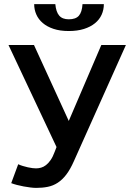

<svg xmlns="http://www.w3.org/2000/svg" viewBox="-20 -893 640 927"><path d="M312 -309.1 469.2 -675.8H587.9L336.9 -115.2Q319.3 -75.2 300 -50Q280.8 -24.9 258.5 -10.5Q236.3 3.9 210.7 9Q185.1 14.2 154.8 14.2Q143.1 14.2 127 12.2Q110.8 10.3 94 7.1Q77.1 3.9 61.3 -0.2Q45.4 -4.4 34.2 -8.8L67.9 -100.1Q78.1 -95.2 90.3 -91.6Q102.5 -87.9 114.5 -85.2Q126.5 -82.5 136.7 -81.3Q147 -80.1 153.8 -80.1Q166 -80.1 178.2 -83.5Q190.4 -86.9 202.1 -95.9Q213.9 -105 224.6 -120.6Q235.4 -136.2 244.1 -160.2L252.9 -183.1L21 -675.8H144ZM481.4 -873Q481.4 -845.7 470.7 -822Q460 -798.3 438.5 -780.8Q417 -763.2 385.3 -753.2Q353.5 -743.2 312 -743.2Q269.5 -743.2 238.3 -753.7Q207 -764.2 186.3 -782Q165.5 -799.8 155.3 -823.2Q145 -846.7 145 -873H247.1Q250.5 -835.4 265.9 -817.6Q281.2 -799.8 312 -799.8Q345.7 -799.8 360.8 -817.1Q376 -834.5 378.4 -873Z"/></svg>

Font: Lorenzo Sans Medium
Style: Regular
Weight: 500
Foundry: Intel Corporation
Version: Version 1.00; ttfautohint (v1.5)